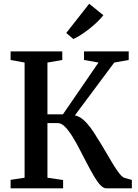

<svg xmlns="http://www.w3.org/2000/svg" viewBox="-20 -1022 748 1042"><path d="M37.5 0V-46L113.5 -57.5V-682.5L37.5 -696.5V-743H318V-696.5L237.5 -682.5V-401.5H321.5L514.5 -682.5L436 -696.5V-743H678.5V-696.5L600 -682.5L386.5 -396Q410.5 -390.5 430.8 -373.2Q451 -356 470.2 -330.5Q489.5 -305 508 -273Q531 -237.5 552.2 -200.8Q573.5 -164 592.5 -132.5Q611.5 -101 627.8 -80.5Q644 -60 656.5 -56.5L695.5 -45.5V0H556.5Q541 0 524.2 -18Q507.5 -36 489.8 -66.2Q472 -96.5 453 -133Q434 -169.5 415 -206Q395.5 -244.5 374.8 -278.2Q354 -312 333.8 -333Q313.5 -354 294 -354H237.5V-57.5L322.5 -45V0ZM378 -810.5 339.5 -843 464 -1001.5 541 -939.5Q527.5 -922 507.8 -903Q488 -884 465.5 -866.2Q443 -848.5 420.8 -834Q398.5 -819.5 379 -810.5Z"/></svg>

Font: Merriweather 48pt SemiBold
Style: Regular
Weight: 600
Version: Version 2.100